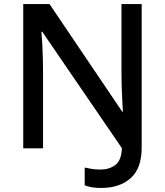

<svg xmlns="http://www.w3.org/2000/svg" viewBox="-20 -734 816 950"><path d="M481 196Q454 196 434 192.5Q414 189 399 183V95Q416 99 435.5 102Q455 105 477 105Q520 105 550.5 82.5Q581 60 583 -1L189 -577H185Q187 -555 189 -519.5Q191 -484 192 -445Q193 -406 193 -372V0H95V-714H225L585 -181H588Q587 -204 585 -238Q583 -272 582 -309.5Q581 -347 581 -380V-714H681V-4Q681 99 626.5 147.5Q572 196 481 196Z"/></svg>

Font: Noto Sans Gurmukhi Medium
Style: Regular
Weight: 500
Designer: Jelle Bosma - Monotype Design Team
Foundry: Monotype Imaging Inc.
Version: Version 2.004; ttfautohint (v1.8.4.7-5d5b)